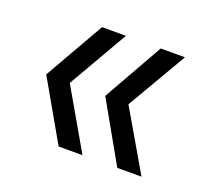

<svg xmlns="http://www.w3.org/2000/svg" viewBox="-72 -559 580 529"><g transform="rotate(20 217.5 -295.0)"><path d="M215 -120H145L45 -295L145 -470H215L114 -295ZM388 -120H317L218 -295L317 -470H388L286 -295Z"/></g></svg>

Font: Ulagadi Sans Light
Style: Regular
Weight: 300
Designer: Ninad Kale (Devanagari), Jonny Pinhorn (Latin)
Foundry: Indian Type Foundry
Version: Version 3.01;March 29, 2020;FontCreator 12.0.0.2522 64-bit; 